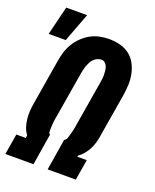

<svg xmlns="http://www.w3.org/2000/svg" viewBox="-153 -907 803 994"><g transform="rotate(20 249.0 -410.0)"><path d="M155 0H0L19 -114H71L73 -130Q60 -146 53.5 -166.5Q47 -187 44.5 -209Q42 -231 43.5 -253.5Q45 -276 49 -298L90 -545Q94 -570 101.5 -595Q109 -620 123 -643.5Q137 -667 157 -686.5Q177 -706 200.5 -719Q224 -732 250 -737.5Q276 -743 302 -743Q332 -743 361 -736Q390 -729 413 -712Q436 -695 450 -670Q464 -645 470.5 -616Q477 -587 476 -556.5Q475 -526 470 -495L429 -249Q426 -231 420.5 -213Q415 -195 406 -178Q397 -161 384 -146Q371 -131 356 -120L355 -114H407L388 0H233L261 -173Q269 -176 273 -184.5Q277 -193 279 -201.5Q281 -210 283.5 -218Q286 -226 288 -234.5Q290 -243 291.5 -251.5Q293 -260 294 -268L335 -514Q337 -526 338.5 -537.5Q340 -549 339.5 -560.5Q339 -572 338 -583Q337 -594 333 -604Q329 -614 321 -621.5Q313 -629 301 -629Q290 -629 279 -624Q268 -619 259.5 -610.5Q251 -602 245.5 -591.5Q240 -581 236 -570Q232 -559 229.5 -548Q227 -537 225 -526L184 -280Q182 -270 180.5 -261Q179 -252 178 -242.5Q177 -233 176.5 -224Q176 -215 175.5 -206Q175 -197 175.5 -187Q176 -177 183 -173ZM-2 -661 37 -820H152L92 -661Z"/></g></svg>

Font: Iosevka Term Curly Heavy
Style: Italic
Weight: 900
Italic angle: -9°
Designer: Belleve Invis
Foundry: Belleve Invis
Version: Version 32.3.0